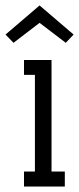

<svg xmlns="http://www.w3.org/2000/svg" viewBox="-73 -685 290 705"><path d="M15.1 -464.8H116.2V-55.2H165V0H15.1V-55.2H55.2V-410.2H15.1ZM168.5 -527.8 72.3 -601.1 -23.4 -527.8 -52.7 -558.1 72.3 -665 197.3 -558.1Z"/></svg>

Font: Stint Ultra Condensed
Style: Regular
Weight: 400
Width: 1
Designer: Astigmatic (AOETI)
Foundry: Astigmatic (AOETI)
Version: Version 1.000